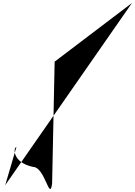

<svg xmlns="http://www.w3.org/2000/svg" viewBox="-20 -1238 904 1286"><path d="M15 2 90 -253C70 -253 58 -151 201 -120C282 -120 312 116 329 -8L346 -825L864 -1218Z"/></svg>

Font: Chaingun
Style: Ita
Weight: 400
Version: Version 0.91